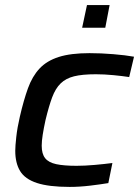

<svg xmlns="http://www.w3.org/2000/svg" viewBox="-20 -727 547 755"><path d="M254 8Q172 8 125 -7.5Q78 -23 59 -54.5Q40 -86 40 -134Q40 -152 44 -188.5Q48 -225 58 -268Q73 -333 90 -380Q107 -427 135.5 -457.5Q164 -488 211 -503Q258 -518 332 -518Q377 -518 425.5 -514Q474 -510 507 -504L488 -424Q462 -428 426 -431.5Q390 -435 357 -435Q304 -435 271.5 -427Q239 -419 218.5 -399Q198 -379 185 -344Q172 -309 159 -255Q152 -223 148 -197.5Q144 -172 144 -154Q144 -122 157.5 -105Q171 -88 201 -81.5Q231 -75 281 -75Q313 -75 352.5 -78.5Q392 -82 422 -86L406 -7Q376 -2 334.5 3Q293 8 254 8ZM303 -618 322 -707H411L394 -618Z"/></svg>

Font: Saira Expanded Medium
Style: Italic
Weight: 500
Width: 7
Italic angle: -12°
Designer: Hector Gatti with collaboration of the Omnibus-Type team
Foundry: Omnibus-Type
Version: Version 1.101